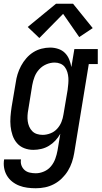

<svg xmlns="http://www.w3.org/2000/svg" viewBox="-23 -792 543 1025"><path d="M168 213Q145 213 122.5 210Q100 207 79.5 199Q59 191 42 177.5Q25 164 14 145.5Q3 127 -1 104.5Q-5 82 -1 59H89Q86 76 91.5 91Q97 106 108.5 116Q120 126 136 129.5Q152 133 168 133Q190 133 212 123.5Q234 114 249 96Q264 78 272 56Q280 34 284 12L299 -78Q288 -58 272.5 -41.5Q257 -25 238 -13.5Q219 -2 197.5 3Q176 8 155 8Q129 8 106 -1Q83 -10 67.5 -28Q52 -46 44 -69.5Q36 -93 33.5 -118Q31 -143 33 -169Q35 -195 39 -221L61 -351Q64 -374 71 -396.5Q78 -419 89.5 -440.5Q101 -462 117.5 -481Q134 -500 154.5 -513Q175 -526 198.5 -532Q222 -538 245 -538Q267 -538 288 -531Q309 -524 323.5 -509.5Q338 -495 346 -475.5Q354 -456 358 -434L374 -530H499V-450H451L373 26Q369 50 361 74Q353 98 339.5 120Q326 142 307 160.5Q288 179 265 191Q242 203 217.5 208Q193 213 168 213ZM205 -72Q225 -72 246 -80Q267 -88 282 -104.5Q297 -121 305 -141Q313 -161 316 -182L338 -312Q340 -328 341.5 -344.5Q343 -361 342 -376.5Q341 -392 336.5 -407Q332 -422 323 -434Q314 -446 299.5 -452Q285 -458 269 -458Q246 -458 224 -448.5Q202 -439 186 -421.5Q170 -404 161.5 -382Q153 -360 149 -337L128 -207Q125 -192 124 -176Q123 -160 125 -145Q127 -130 133 -116Q139 -102 149.5 -91.5Q160 -81 174.5 -76.5Q189 -72 205 -72ZM187 -589 125 -648 276 -772H367L472 -642L400 -594L314 -718Z"/></svg>

Font: Iosevka Curly Slab MdObl
Style: Regular
Weight: 500
Italic angle: -9°
Monospace: yes
Designer: Belleve Invis
Foundry: Belleve Invis
Version: Version 11.0.0; ttfautohint (v1.8.3)